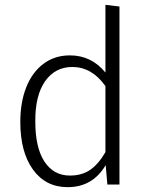

<svg xmlns="http://www.w3.org/2000/svg" viewBox="-20 -763 619 794"><path d="M474 -736V0H424L417 -80Q363 11 260 11Q169 11 116.5 -61.5Q64 -134 64 -259Q64 -340 88.5 -402Q113 -464 159.5 -499Q206 -534 269 -534Q358 -534 416 -463V-743ZM416 -134V-407Q360 -486 279 -486Q208 -486 166.5 -427Q125 -368 126 -260Q126 -152 164 -94.5Q202 -37 269 -37Q319 -37 353.5 -61Q388 -85 416 -134Z"/></svg>

Font: Statis Sans Light
Style: Regular
Weight: 300
Designer: bBox Type GmbH
Foundry: bBox Type GmbH
Version: Version 1.000